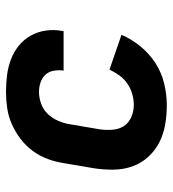

<svg xmlns="http://www.w3.org/2000/svg" viewBox="12 -580 576 640"><g transform="rotate(-90 300.0 -260.0)"><path d="M269 8Q236 8 204.5 2.5Q173 -3 145.5 -17Q118 -31 97 -54Q76 -77 65.5 -106.5Q55 -136 54.5 -168.5Q54 -201 59 -234L76 -334Q80 -361 89.5 -387.5Q99 -414 116 -437.5Q133 -461 156.5 -479Q180 -497 206 -508.5Q232 -520 259.5 -524Q287 -528 314 -528Q342 -528 369.5 -524.5Q397 -521 422 -511.5Q447 -502 467.5 -485.5Q488 -469 501 -446Q514 -423 518 -396Q522 -369 517 -341L516 -336H384L385 -338Q387 -354 384 -370Q381 -386 370.5 -397Q360 -408 345 -413Q330 -418 314 -418Q294 -418 274.5 -411Q255 -404 240.5 -389Q226 -374 217.5 -354.5Q209 -335 206 -316L189 -216Q186 -195 187.5 -173.5Q189 -152 199.5 -135.5Q210 -119 229.5 -110.5Q249 -102 270 -102Q288 -102 306 -107Q324 -112 340.5 -123Q357 -134 368.5 -150Q380 -166 388 -183L504 -143Q490 -110 465.5 -80Q441 -50 409 -29.5Q377 -9 340.5 -0.5Q304 8 269 8Z"/></g></svg>

Font: Iosevka Etoile Extrabold
Style: Italic
Weight: 800
Italic angle: -9°
Designer: Belleve Invis
Foundry: Belleve Invis
Version: Version 22.1.2; ttfautohint (v1.8.4)